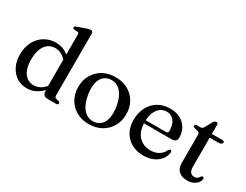

<svg xmlns="http://www.w3.org/2000/svg" viewBox="-76 -1233 2224 1739"><g transform="rotate(30 1036.0 -363.5)"><path d="M407.5 -81.5 405 -85V-641Q405 -652 401.2 -657.2Q397.5 -662.5 388.5 -663L355 -664.5Q346 -666 342.5 -669.5Q339 -673 339 -679Q339 -685.5 343.2 -689.5Q347.5 -693.5 358.5 -697.5L441.5 -727Q457 -732.5 467 -735Q477 -737.5 485 -737.5Q497.5 -737.5 503.8 -730.5Q510 -723.5 510 -711.5V-68.5Q510 -55 515 -48.2Q520 -41.5 530 -39L552.5 -34Q561.5 -31.5 565.8 -27.2Q570 -23 570 -16.5Q570 -9 564.5 -4.5Q559 0 547.5 0H457.5Q434.5 0 421 -13Q407.5 -26 407.5 -50ZM41 -223.5Q41 -302.5 72 -360Q103 -417.5 155.8 -448.8Q208.5 -480 273.5 -480Q333 -480 379.5 -450.8Q426 -421.5 454.5 -367.5L430 -342.5Q404.5 -387.5 368.2 -411Q332 -434.5 291 -434.5Q251.5 -434.5 219.8 -412.8Q188 -391 169.8 -346.8Q151.5 -302.5 151.5 -235.5Q151.5 -172 169 -129.2Q186.5 -86.5 217.2 -65Q248 -43.5 287 -43.5Q327.5 -43.5 363.5 -67Q399.5 -90.5 429 -137L445.5 -111Q407 -53 356.2 -20.8Q305.5 11.5 245.5 11.5Q186.5 11.5 140.2 -18.5Q94 -48.5 67.5 -101.5Q41 -154.5 41 -223.5Z M897.5 -479.5Q971 -479.5 1027 -448.2Q1083 -417 1114.8 -361.5Q1146.5 -306 1146.5 -233.5Q1146.5 -163 1114.2 -107.5Q1082 -52 1025.5 -20.2Q969 11.5 894 11.5Q821 11.5 765 -20Q709 -51.5 677.2 -107Q645.5 -162.5 645.5 -234.5Q645.5 -306 677.5 -361Q709.5 -416 766.2 -447.8Q823 -479.5 897.5 -479.5ZM932.5 -31Q974.5 -37 1000.5 -65.2Q1026.5 -93.5 1035.2 -141.2Q1044 -189 1033.5 -253.5Q1022.5 -319 997.8 -362Q973 -405 937.5 -424Q902 -443 859 -437Q817.5 -431 791.2 -402.8Q765 -374.5 756.5 -326.8Q748 -279 758.5 -214.5Q769.5 -149.5 794.2 -106.2Q819 -63 854.5 -44Q890 -25 932.5 -31Z M1668 -292Q1668 -269.5 1654.5 -257.2Q1641 -245 1615 -245H1295.5V-277H1535.5Q1560.5 -277 1560.5 -299Q1560.5 -366 1531.5 -403.2Q1502.5 -440.5 1454 -440.5Q1416 -440.5 1387.2 -419Q1358.5 -397.5 1342 -357.8Q1325.5 -318 1325.5 -264Q1325.5 -164.5 1373.2 -113Q1421 -61.5 1498 -61.5Q1547.5 -61.5 1584 -84Q1620.5 -106.5 1635.5 -143.5Q1642 -151.5 1646.2 -154.8Q1650.5 -158 1655.5 -158Q1662 -158 1665.2 -152Q1668.5 -146 1668 -138Q1665 -97 1638.2 -63Q1611.5 -29 1567 -8.8Q1522.5 11.5 1465.5 11.5Q1395.5 11.5 1341.8 -18Q1288 -47.5 1258.2 -100.8Q1228.5 -154 1228.5 -226Q1228.5 -299 1257.5 -356.2Q1286.5 -413.5 1340.2 -446.8Q1394 -480 1468 -480Q1529.5 -480 1574.2 -456Q1619 -432 1643.5 -389.8Q1668 -347.5 1668 -292Z M1779 -428.5 1752 -435.5Q1739.5 -439 1734.8 -443.5Q1730 -448 1730 -454Q1730 -461.5 1735.5 -465.5Q1741 -469.5 1750.5 -469.5H1782.5Q1795.5 -469.5 1803.8 -473.8Q1812 -478 1818 -489.5L1858.5 -562.5Q1866 -574 1873.2 -579Q1880.5 -584 1888.5 -584Q1897 -584 1901.8 -578.8Q1906.5 -573.5 1906.5 -564V-123.5Q1906.5 -89 1920.8 -70.8Q1935 -52.5 1960.5 -52.5Q1978.5 -52.5 1988.8 -58.8Q1999 -65 2005 -73Q2011 -81 2016 -87.5Q2021 -94 2029 -94Q2035 -94 2038.5 -90Q2042 -86 2042 -77Q2042 -55.5 2026.5 -36Q2011 -16.5 1983.8 -4Q1956.5 8.5 1921.5 8.5Q1866.5 8.5 1834 -20Q1801.5 -48.5 1801.5 -106.5V-400Q1801.5 -412 1796.5 -418.2Q1791.5 -424.5 1779 -428.5ZM1859.5 -430.5V-469.5H2017Q2027 -469.5 2032.2 -465.8Q2037.5 -462 2037.5 -454.5Q2037.5 -444 2027 -437.2Q2016.5 -430.5 1994 -430.5Z"/></g></svg>

Font: Fraunces
Style: Regular
Weight: 400
Version: Version 1.000;[b76b70a41]